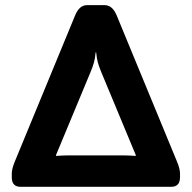

<svg xmlns="http://www.w3.org/2000/svg" viewBox="-20 -720 739 740"><path d="M59.6 0Q25.4 0 25.4 -36.6V-51.3Q25.4 -68.8 36.6 -96.2L269.5 -660.6Q285.6 -700.2 315.4 -700.2H383.8Q413.6 -699.7 429.7 -660.6L662.6 -96.2Q673.8 -68.8 673.8 -51.3V-36.6Q673.8 0 639.6 0ZM195.8 -119.1Q225.1 -121.1 244.6 -121.1H454.6Q474.1 -121.1 503.4 -119.1V-122.1L370.6 -441.4Q361.3 -463.9 357.2 -478.8Q353 -493.7 350.6 -518.1H348.6Q346.2 -493.7 342 -478.8Q337.9 -463.9 328.6 -441.4L195.8 -122.1Z"/></svg>

Font: Istok Web
Style: Bold
Weight: 700
Designer: Andrey V. Panov
Foundry: Andrey V. Panov
Version: Version 1.0.2g